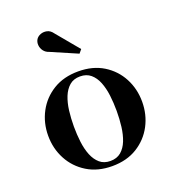

<svg xmlns="http://www.w3.org/2000/svg" viewBox="-130 -802 828 914"><g transform="rotate(-20 284.0 -345.5)"><path d="M284 10Q210.5 10 157 -23Q103.5 -56 74.5 -110.5Q45.5 -165 45.5 -230Q45.5 -295 74.5 -349.5Q103.5 -404 157 -436.8Q210.5 -469.5 284 -469.5Q357.5 -469.5 410.8 -436.8Q464 -404 492.8 -349.5Q521.5 -295 521.5 -230Q521.5 -165 492.8 -110.5Q464 -56 410.8 -23Q357.5 10 284 10ZM284 -16Q316.5 -16 337.8 -34Q359 -52 371 -82.2Q383 -112.5 387.8 -151Q392.5 -189.5 392.5 -230Q392.5 -271 387.8 -309.2Q383 -347.5 371 -377.8Q359 -408 337.8 -426Q316.5 -444 284 -444Q251.5 -444 230.5 -426Q209.5 -408 197.2 -377.8Q185 -347.5 180.2 -309.2Q175.5 -271 175.5 -230Q175.5 -189.5 180.2 -151Q185 -112.5 197.2 -82.2Q209.5 -52 230.5 -34Q251.5 -16 284 -16ZM319.5 -546.5 187.5 -603.5Q170 -609 160 -622.2Q150 -635.5 148.8 -651.5Q147.5 -667.5 155.5 -680.5Q163 -692 178 -697.8Q193 -703.5 210.2 -699.8Q227.5 -696 240.5 -677.5L334.5 -564.5Z"/></g></svg>

Font: Bodoni Moda SC 9pt SemiBold
Style: Regular
Weight: 600
Designer: Owen Earl
Foundry: indestructible type
Version: Version 2.005